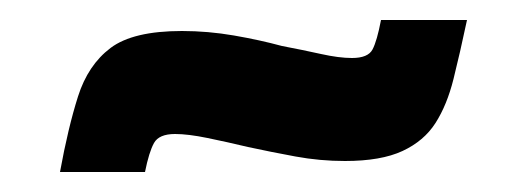

<svg xmlns="http://www.w3.org/2000/svg" viewBox="-20 -400 514 192"><path d="M40 -228Q48 -272 58 -303.5Q68 -335 90.5 -352Q113 -369 162 -369Q188 -369 214 -364.5Q240 -360 262 -354Q283 -350 301 -346Q319 -342 332 -342Q348 -342 352.5 -350.5Q357 -359 361 -380H447Q440 -347 433.5 -321Q427 -295 415.5 -277Q404 -259 382.5 -249Q361 -239 325 -239Q300 -239 275.5 -243.5Q251 -248 228 -253Q207 -258 187.5 -262Q168 -266 155 -266Q139 -266 134 -257Q129 -248 125 -228Z"/></svg>

Font: Saira SemiCondensed ExtraBold
Style: Italic
Weight: 800
Width: 4
Italic angle: -12°
Designer: Hector Gatti with collaboration of the Omnibus-Type team
Foundry: Omnibus-Type
Version: Version 1.101